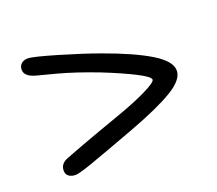

<svg xmlns="http://www.w3.org/2000/svg" viewBox="-78 -617 697 616"><g transform="rotate(-20 270.0 -309.0)"><path d="M53 -133Q53 -157 80 -167Q87 -170 139.5 -189.5Q192 -209 277 -239Q337 -260 379 -280.5Q421 -301 421 -310Q421 -320 380 -341Q339 -362 274 -388Q199 -417 139 -433Q79 -449 74 -450Q37 -460 37 -483Q37 -496 45.5 -503.5Q54 -511 68 -511Q85 -511 164.5 -487.5Q244 -464 296 -445Q396 -409 450 -376Q504 -343 504 -311Q504 -280 453.5 -249.5Q403 -219 304 -182Q194 -141 145.5 -124Q97 -107 85 -107Q71 -107 62 -113.5Q53 -120 53 -133Z"/></g></svg>

Font: Mali
Style: Regular
Weight: 400
Version: Version 1.000; ttfautohint (v1.6)